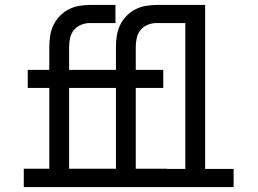

<svg xmlns="http://www.w3.org/2000/svg" viewBox="-20 -755 1040 775"><path d="M76 0V-74H179V-400H92V-473H179V-566Q179 -589 182.5 -611Q186 -633 195.5 -653Q205 -673 220.5 -689.5Q236 -706 256 -716.5Q276 -727 298 -731Q320 -735 343 -735H446V-662H343Q325 -662 307.5 -655Q290 -648 278.5 -634Q267 -620 263 -602Q259 -584 259 -566V-473H446V-400H259V-74H386V0ZM345 0V-74H448V-400H361V-473H448V-566Q448 -589 451.5 -611Q455 -633 464.5 -653Q474 -673 489.5 -689.5Q505 -706 525 -716.5Q545 -727 567 -731Q589 -735 612 -735H715V-662H612Q594 -662 576.5 -655Q559 -648 547.5 -634Q536 -620 532 -602Q528 -584 528 -566V-473H639V-400H528V-74H655V0ZM613 0V-73H728V-662H613V-735H808V-73H923V0Z"/></svg>

Font: Iosevka Etoile
Style: Regular
Weight: 400
Designer: Belleve Invis
Foundry: Belleve Invis
Version: Version 33.2.4